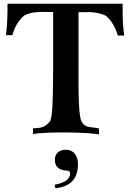

<svg xmlns="http://www.w3.org/2000/svg" viewBox="-20 -713 693 1022"><path d="M395 161Q395 277 275 289L271 270Q353 256 353 210Q353 195 334 195Q272 192 272 137Q272 114 288 98Q305 84 330 84Q361 84 378 105Q395 127 395 161ZM641 -524H607Q595 -566 573 -597Q551 -628 533 -634Q518 -639 507.5 -642Q497 -645 482.5 -646.5Q468 -648 462 -648.5Q456 -649 432.5 -648.5Q409 -648 398 -648V-351Q395 -95 415 -64Q422 -52 432.5 -45.5Q443 -39 451.5 -37.5Q460 -36 477.5 -34Q495 -32 507 -29V2Q445 -7 333 -8Q221 -9 155 0L156 -30Q193 -31 209.5 -37.5Q226 -44 245 -66Q250 -72 254 -95Q258 -118 259.5 -156.5Q261 -195 261.5 -222.5Q262 -250 262.5 -296Q263 -342 263 -348V-649Q251 -649 227 -649.5Q203 -650 195.5 -649.5Q188 -649 172.5 -648Q157 -647 145.5 -644Q134 -641 120 -636Q101 -629 79 -598Q57 -567 46 -526H12Q21 -601 20 -693H633Q631 -591 641 -524Z"/></svg>

Font: GFS Artemisia
Style: Bold
Weight: 700
Designer: Designed by Takis Katsoulidis.
Foundry: Designed by Takis Katsoulidis.
Version: Version 1.0